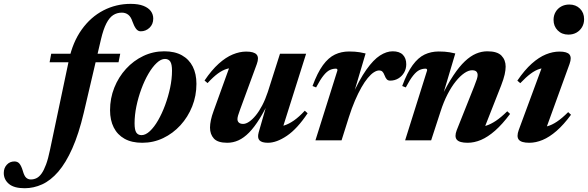

<svg xmlns="http://www.w3.org/2000/svg" viewBox="-212 -744 3117 1018"><path d="M51 -414 59.5 -459H425.5L416.5 -414ZM232 -145.5Q205.5 -33.5 171.2 43.2Q137 120 96.8 166.5Q56.5 213 11.5 233.5Q-33.5 254 -81.5 254Q-137.5 254 -164.8 231Q-192 208 -192 173Q-192 147 -176 129.5Q-160 112 -135.5 112Q-118.5 112 -108.8 123.8Q-99 135.5 -91 162Q-83.5 189 -73.2 198.2Q-63 207.5 -48.5 207.5Q-32.5 207.5 -18.2 200.5Q-4 193.5 8.5 176Q21 158.5 32.2 128Q43.5 97.5 53 51L153.5 -426Q173.5 -520.5 221.2 -587.2Q269 -654 336.2 -688.8Q403.5 -723.5 480.5 -723.5Q522 -723.5 548.5 -713Q575 -702.5 587.8 -685Q600.5 -667.5 600.5 -645.5Q600.5 -615.5 580.8 -596.8Q561 -578 534 -578Q519 -578 508.8 -592.2Q498.5 -606.5 490 -630.5Q482 -655 467.8 -666Q453.5 -677 434 -677Q408.5 -677 388.2 -664Q368 -651 352 -620Q336 -589 323.5 -536Z M659 -472Q714.5 -472 752.5 -450.8Q790.5 -429.5 810 -391Q829.5 -352.5 829.5 -299.5Q829.5 -236 807 -179.8Q784.5 -123.5 744.8 -80Q705 -36.5 653.2 -11.8Q601.5 13 542 13Q486.5 13 448.5 -8.2Q410.5 -29.5 391 -68.2Q371.5 -107 371.5 -159.5Q371.5 -223 394 -279.2Q416.5 -335.5 456.2 -379Q496 -422.5 548 -447.2Q600 -472 659 -472ZM538.5 -27.5Q560 -27.5 582.8 -48.8Q605.5 -70 626.2 -106Q647 -142 663.5 -186.8Q680 -231.5 690 -278.5Q700 -325.5 700 -369Q700 -403.5 690.8 -417.5Q681.5 -431.5 662.5 -431.5Q641.5 -431.5 618.8 -410.2Q596 -389 575 -353Q554 -317 537.5 -272.2Q521 -227.5 511.2 -180.5Q501.5 -133.5 501.5 -90Q501.5 -55.5 510.5 -41.5Q519.5 -27.5 538.5 -27.5Z M1159.5 -42 1215 -235 1224 -226.5Q1193.5 -161.5 1165 -115.5Q1136.5 -69.5 1108.8 -41.2Q1081 -13 1052.5 0Q1024 13 993 13Q942.5 13 922 -9.5Q901.5 -32 901.5 -67.5Q901.5 -85 906.2 -107.5Q911 -130 920.5 -155.5L1016 -420L1042 -384Q1015.5 -386 991.5 -379Q967.5 -372 943 -354Q918.5 -336 888.5 -303.5L872.5 -317Q910 -372.5 947.5 -406.2Q985 -440 1021.8 -455.2Q1058.5 -470.5 1093.5 -470.5Q1134.5 -470.5 1148.5 -454.8Q1162.5 -439 1149.5 -404L1061.5 -164.5Q1054 -144 1050.5 -132.2Q1047 -120.5 1047 -112.5Q1047 -100.5 1054.8 -93.8Q1062.5 -87 1077 -87Q1092 -87 1109.2 -98.8Q1126.5 -110.5 1144.2 -132.2Q1162 -154 1178.5 -185.5Q1195 -217 1208 -256.5L1272.5 -459H1411L1278.5 -39.5L1251.5 -72Q1272.5 -72 1296 -79.2Q1319.5 -86.5 1346.2 -105Q1373 -123.5 1404 -157L1419 -143.5Q1364 -61 1309.2 -24Q1254.5 13 1208.5 13Q1176 13 1163.8 0Q1151.5 -13 1159.5 -42Z M1577 -370.5Q1577.5 -375 1575.5 -377.5Q1573.5 -380 1569 -380Q1552.5 -380 1536.8 -372.8Q1521 -365.5 1503.8 -344.2Q1486.5 -323 1464 -280.5L1445 -288Q1471 -358.5 1500.2 -398.5Q1529.5 -438.5 1563.8 -454.8Q1598 -471 1638.5 -471Q1656 -471 1669.5 -470Q1683 -469 1696.5 -466.8Q1710 -464.5 1726.5 -460.5L1654 -216L1651 -228Q1692.5 -321 1730.2 -374.2Q1768 -427.5 1802.8 -449.8Q1837.5 -472 1870 -472Q1906 -472 1924 -453.5Q1942 -435 1942 -403.5Q1942 -378.5 1930.5 -359Q1919 -339.5 1899.8 -328Q1880.5 -316.5 1857 -316.5Q1845.5 -316.5 1839 -323.2Q1832.5 -330 1827 -344.5Q1821.5 -359 1815 -364.8Q1808.5 -370.5 1798.5 -370.5Q1785.5 -370.5 1770 -360.5Q1754.5 -350.5 1737.8 -330.2Q1721 -310 1704 -280Q1687 -250 1670 -210.5Q1653 -171 1637.5 -122L1599 0H1460.5Z M1939.5 -280.5 1920.5 -288Q1946.5 -358.5 1975.8 -398.5Q2005 -438.5 2039.2 -454.8Q2073.5 -471 2114 -471Q2131.5 -471 2145 -470Q2158.5 -469 2172 -466.8Q2185.5 -464.5 2202 -460.5L2131 -222.5L2127 -228Q2160.5 -297 2191.8 -344Q2223 -391 2252.8 -419Q2282.5 -447 2312 -459.5Q2341.5 -472 2372 -472Q2424.5 -472 2446.8 -449Q2469 -426 2469 -391Q2469 -373 2463.8 -349.2Q2458.5 -325.5 2445 -290.5L2346 -39L2320.5 -71.5Q2342.5 -70.5 2366 -77.8Q2389.5 -85 2417 -103.2Q2444.5 -121.5 2477.5 -154L2492.5 -140Q2451.5 -85 2413 -51.2Q2374.5 -17.5 2338.5 -2.2Q2302.5 13 2267.5 13Q2224 13 2210.2 -3.2Q2196.5 -19.5 2209.5 -53.5L2302 -285.5Q2312.5 -312 2316.5 -324.8Q2320.5 -337.5 2320.5 -346Q2320.5 -358 2313.5 -364.8Q2306.5 -371.5 2291 -371.5Q2272 -371.5 2249.8 -356.2Q2227.5 -341 2204.5 -312.5Q2181.5 -284 2160.8 -243.8Q2140 -203.5 2124 -153.5L2074 0H1936L2052.5 -370.5Q2053 -375 2051 -377.5Q2049 -380 2044.5 -380Q2028 -380 2012.2 -372.8Q1996.5 -365.5 1979.2 -344.2Q1962 -323 1939.5 -280.5Z M2538.5 -55 2671 -413.5 2697 -384Q2671.5 -385.5 2648.8 -378.5Q2626 -371.5 2601.5 -353.2Q2577 -335 2546.5 -303L2531 -316.5Q2569.5 -373 2607.5 -406.8Q2645.5 -440.5 2682.2 -455.5Q2719 -470.5 2754 -470.5Q2795 -470.5 2807.5 -454.8Q2820 -439 2808 -405.5L2675 -39L2643.5 -70Q2667 -68.5 2690.5 -74.8Q2714 -81 2741 -99Q2768 -117 2800.5 -149.5L2815.5 -135.5Q2776.5 -82.5 2738.8 -49.8Q2701 -17 2665 -2Q2629 13 2594.5 13Q2552 13 2538.8 -3.2Q2525.5 -19.5 2538.5 -55ZM2723 -638.5Q2723 -662 2733.8 -680.5Q2744.5 -699 2763.5 -709.5Q2782.5 -720 2806.5 -720Q2841 -720 2863 -698.2Q2885 -676.5 2885 -642.5Q2885 -619 2874.2 -600.5Q2863.5 -582 2844.8 -571.2Q2826 -560.5 2801.5 -560.5Q2767 -560.5 2745 -582.8Q2723 -605 2723 -638.5Z"/></svg>

Font: Newsreader 36pt
Style: Bold Italic
Weight: 700
Italic angle: -17°
Designer: Hugues Gentile
Foundry: Production Type
Version: Version 1.003